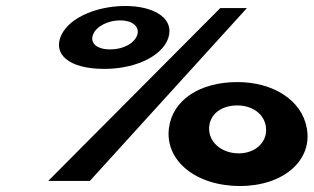

<svg xmlns="http://www.w3.org/2000/svg" viewBox="-20 -604 1047 641"><path d="M185.8 -489C154 -425 207.2 -374 328.2 -374C443.2 -374 534 -425 544.8 -489C554.7 -547 489.4 -584 398.4 -584C305.4 -584 214.7 -547 185.8 -489ZM804.3 -577H715.3L141 0H280ZM290.8 -489C302.1 -517 342 -536 381 -536C420 -536 446.1 -517 438.8 -489C430.4 -460 392.2 -439 348.2 -439C303.2 -439 279.4 -460 290.8 -489ZM544.1 -177C529.6 -69 632.4 17 781.4 17C926.4 17 1024.6 -69 1004.1 -177C987.3 -270 891.5 -330 772.5 -330C646.5 -330 556.3 -270 544.1 -177ZM678.1 -177C680.1 -223 718.6 -252 772.6 -252C822.6 -252 864.1 -223 868.1 -177C872.7 -129 832.1 -92 777.1 -92C720.1 -92 676.7 -129 678.1 -177Z"/></svg>

Font: Hussar Milosc
Style: Obl
Weight: 700
Foundry: Cannot Into Space Fonts
Version: Version 1.02